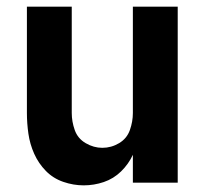

<svg xmlns="http://www.w3.org/2000/svg" viewBox="-20 -550 616 578"><path d="M232 8Q263 8 292.5 -2Q322 -12 344.5 -34Q367 -56 380 -84V0H515V-530H380V-210Q380 -184 371 -158.5Q362 -133 338.5 -119Q315 -105 288 -105Q262 -105 238 -119Q214 -133 205 -158.5Q196 -184 196 -210V-530H61V-210Q61 -179 65.5 -147.5Q70 -116 83 -87Q96 -58 118 -35.5Q140 -13 170.5 -2.5Q201 8 232 8Z"/></svg>

Font: Iosevka Sparkle Extrabold
Style: Regular
Weight: 800
Designer: Belleve Invis
Foundry: Belleve Invis
Version: Version 4.5.0; ttfautohint (v1.8.3)